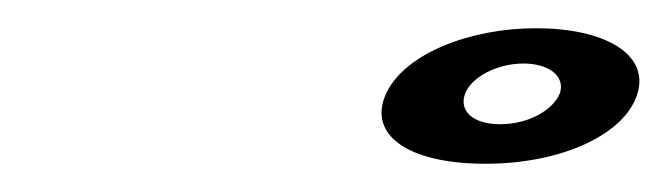

<svg xmlns="http://www.w3.org/2000/svg" viewBox="-20 -619 473 136"><path d="M253.6 -553C240.2 -524 268 -503 324 -503C378 -503 423.2 -524 431.6 -553C439.9 -581 407.7 -599 359.7 -599C312.7 -599 266.9 -581 253.6 -553ZM309.6 -553C314.5 -565 332.8 -574 350.8 -574C368.8 -574 380.5 -565 376.6 -553C371.8 -541 354.3 -531 334.3 -531C314.3 -531 304.8 -541 309.6 -553Z"/></svg>

Font: Hussar Milosc
Style: Obl
Weight: 700
Foundry: Cannot Into Space Fonts
Version: Version 1.02